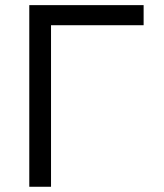

<svg xmlns="http://www.w3.org/2000/svg" viewBox="-20 -713 626 733"><path d="M91.8 0V-693.4H528.3V-616.7H174.8V0Z"/></svg>

Font: CaskaydiaMono NF SemiLight
Style: Regular
Weight: 350
Designer: Aaron Bell
Foundry: Saja Typeworks
Version: Version 2111.001; ttfautohint (v1.8.4);Nerd Fonts 3.1.1